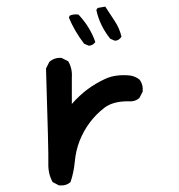

<svg xmlns="http://www.w3.org/2000/svg" viewBox="-20 -565 540 580"><path d="M158 -5 139 -15Q125 -40 126 -72Q127 -104 119 -358L129 -378Q145 -392 166 -390L186 -380Q199 -358 197 -331V-251Q219 -276 243.5 -294.5Q268 -313 298.5 -327Q329 -341 372 -337Q388 -335 401 -325Q413 -310 411 -288L401 -269Q388 -257 366 -259Q321 -259 295.5 -239.5Q270 -220 251 -194.5Q232 -169 220.5 -139.5Q209 -110 206 -77Q203 -44 193 -15Q180 -3 158 -5ZM248 -427 234 -433Q205 -471 188 -512L191 -518Q203 -523 217 -521Q252 -484 268 -438Q260 -427 248 -427ZM327 -442 313 -448Q281 -488 271 -535L275 -541L298 -545Q312 -523 326.5 -501.5Q341 -480 347 -454Q339 -442 327 -442Z"/></svg>

Font: Kosefont JP
Style: Regular
Weight: 400
Designer: Nozomi Seto 瀬戸のぞみ
Version: Version 3.00;June 19, 2020